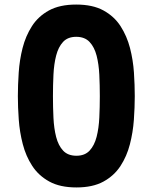

<svg xmlns="http://www.w3.org/2000/svg" viewBox="-20 -801 664 834"><path d="M312 13.2Q240.7 13.2 194.1 -12.5Q147.5 -38.1 119.9 -80.6Q92.3 -123 78.9 -175Q65.4 -227.1 61.5 -281.5Q57.6 -335.9 57.6 -383.3Q57.6 -431.2 61.3 -485.8Q64.9 -540.5 78.1 -592.5Q91.3 -644.5 118.7 -687.3Q146 -730 192.6 -755.6Q239.3 -781.2 311 -781.2Q382.8 -781.2 429.4 -755.6Q476.1 -730 503.7 -687.3Q531.2 -644.5 544.7 -592.5Q558.1 -540.5 561.8 -485.8Q565.4 -431.2 565.4 -383.3Q565.4 -335 561.5 -280.5Q557.6 -226.1 544.2 -174.1Q530.8 -122.1 503.2 -79.8Q475.6 -37.6 429.2 -12.2Q382.8 13.2 312 13.2ZM312 -124.5Q348.6 -124.5 369.4 -147Q390.1 -169.4 399.7 -206.8Q409.2 -244.1 411.4 -290.3Q413.6 -336.4 413.6 -383.3Q413.6 -430.2 411.4 -476.1Q409.2 -522 399.7 -559.1Q390.1 -596.2 369.1 -618.7Q348.1 -641.1 311 -641.1Q274.4 -641.1 253.9 -618.9Q233.4 -596.7 223.9 -559.6Q214.4 -522.5 212.2 -476.6Q210 -430.7 210 -383.3Q210 -335.4 212.2 -289.3Q214.4 -243.2 223.9 -206.1Q233.4 -168.9 254.2 -146.7Q274.9 -124.5 312 -124.5Z"/></svg>

Font: Acari Sans Neue Black
Style: Regular
Weight: 900
Designer: Alfredo Marco Pradil
Foundry: Alfredo Marco Pradil
Version: Version 1.045;June 16, 2019;FontCreator 11.5.0.2425 64-bit; 